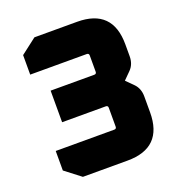

<svg xmlns="http://www.w3.org/2000/svg" viewBox="-126 -794 830 897"><g transform="rotate(-20 289.0 -345.0)"><path d="M56 -60V-157H347Q358 -157 358 -168V-262Q358 -273 347 -273H130V-430H347Q358 -430 358 -441V-522Q358 -533 347 -533H66V-630L144 -690H356Q532 -690 532 -514V-455Q532 -415 507 -390L472 -355L507 -320Q532 -295 532 -255V-176Q532 0 356 0H134Z"/></g></svg>

Font: Oxanium ExtraBold
Style: Regular
Weight: 800
Designer: Severin Meyer
Version: Version 2.000